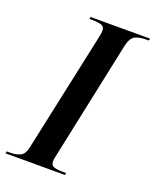

<svg xmlns="http://www.w3.org/2000/svg" viewBox="-164 -793 708 872"><g transform="rotate(20 189.5 -357.0)"><path d="M-30 0 -28 -10H-11Q17 -10 37.5 -19.5Q58 -29 65 -66L188 -639Q191 -652 192 -661Q193 -670 193 -675Q193 -693 177 -698.5Q161 -704 135 -704H119L121 -714H409L406 -704H390Q361 -704 340.5 -694Q320 -684 311 -644L192 -81Q189 -68 187 -57Q185 -46 185 -39Q185 -20 201 -15Q217 -10 244 -10H259L257 0Z"/></g></svg>

Font: Noto Serif Display Condensed SemiBold
Style: Italic
Weight: 600
Width: 3
Italic angle: -12°
Designer: Monotype Design Team
Foundry: Monotype Imaging Inc.
Version: Version 2.009